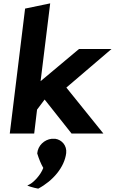

<svg xmlns="http://www.w3.org/2000/svg" viewBox="-20 -783 682 1140"><path d="M373 126C378 82 348 47 308 41H287C243 46 205 81 201 128C211 161 224 192 237 214C221 258 179 298 162 308L142 319L162 326C177 331 192 334 207 337C294 291 363 210 373 126ZM594 10 374 -263 642 -492H449L221 -301L278 -763L129 -732L38 10H183L200 -132L245 -192L405 10Z"/></svg>

Font: Bluebird
Style: SfBdObl
Weight: 700
Designer: Jasper
Foundry: Cannot Into Space Fonts
Version: Version 0.98